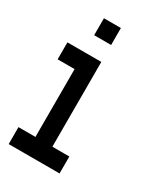

<svg xmlns="http://www.w3.org/2000/svg" viewBox="-136 -556 521 613"><g transform="rotate(30 125.0 -250.0)"><path d="M0 -312.5V-375H62.5V-312.5ZM62.5 -312.5V-375H125V-312.5ZM62.5 -250V-312.5H125V-250ZM62.5 -187.5V-250H125V-187.5ZM62.5 -125V-187.5H125V-125ZM62.5 -62.5V-125H125V-62.5ZM62.5 0V-62.5H125V0ZM0 0V-62.5H62.5V0ZM125 0V-62.5H187.5V0ZM62.5 -437.5V-500H125V-437.5Z"/></g></svg>

Font: AprilSans
Style: Regular
Weight: 400
Designer: typesprite
Version: Version 1.001;PS 001.001;hotconv 1.0.88;makeotf.lib2.5.64775